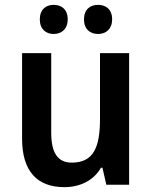

<svg xmlns="http://www.w3.org/2000/svg" viewBox="-20 -761 626 791"><path d="M144 -681C144 -641 169 -621 201 -621C234 -621 259 -642 259 -681C259 -722 234 -741 201 -741C169 -741 144 -722 144 -681ZM326 -681C326 -641 351 -621 384 -621C417 -621 442 -642 442 -681C442 -722 417 -741 384 -741C351 -741 326 -722 326 -681ZM512 -542H392V-271C392 -154 365 -91 276 -91C217 -91 191 -132 191 -215V-542H71V-189C71 -56 133 10 245 10C308 10 365 -16 396 -70H402L418 0H512Z"/></svg>

Font: Noto Sans Gujarati UI SemiCondensed SemiBold
Style: Regular
Weight: 600
Width: 4
Designer: Jelle Bosma - Monotype Design Team, Universal Thirst
Foundry: Monotype Imaging Inc.
Version: Version 2.106